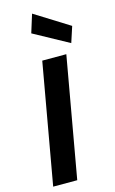

<svg xmlns="http://www.w3.org/2000/svg" viewBox="-144 -1025 649 1079"><g transform="rotate(-15 180.5 -485.0)"><path d="M24 0 148 -700H288L164 0ZM331 -753 128 -864 161 -970 361 -845Z"/></g></svg>

Font: DM Sans ExtraBold
Style: Italic
Weight: 800
Italic angle: -10°
Designer: Colophon Foundry, Jonny Pinhorn
Foundry: Colophon Foundry
Version: Version 4.004;gftools[0.9.30]